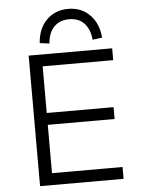

<svg xmlns="http://www.w3.org/2000/svg" viewBox="-61 -985 769 1033"><g transform="rotate(-5 323.0 -468.5)"><path d="M113 0V-705H564V-641H183V-389H544V-325H183V-64H564V0ZM230 -760 178 -767Q184 -846 230 -891.5Q276 -937 346 -937Q417 -937 463 -890.5Q509 -844 515 -767L463 -760Q459 -814 429.5 -847.5Q400 -881 346 -881Q295 -881 264.5 -849Q234 -817 230 -760Z"/></g></svg>

Font: Nunito Sans 7pt Light
Style: Regular
Weight: 300
Designer: Vernon Adams
Foundry: Vernon Adams
Version: Version 3.101;gftools[0.9.27]